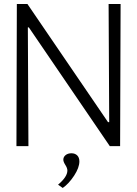

<svg xmlns="http://www.w3.org/2000/svg" viewBox="-20 -720 675 946"><path d="M61 0 63 -700.2H115.2L512.2 -118.2H518.1L515.1 -700.2H574.2L571.8 0H521L122.1 -585H117.2L120.1 0ZM312 120.1Q312 108.4 302 92.8Q292 77.1 292 66.9Q292 53.2 303.2 44.2Q314.5 35.2 332 35.2Q349.6 35.2 360.4 45.7Q371.1 56.2 371.1 75.2Q371.1 106 345 145.8Q318.8 185.5 289.1 206.1L266.1 189.9Q312 151.4 312 120.1Z"/></svg>

Font: LT Hoop Light
Style: Regular
Weight: 300
Designer: Daniel Lyons
Foundry: LyonsType
Version: Version 1.000